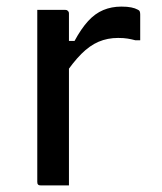

<svg xmlns="http://www.w3.org/2000/svg" viewBox="-20 -562 490 582"><path d="M173 -438H206Q226 -475 247 -498Q268 -521 293 -531.5Q318 -542 348 -542Q366 -542 378 -539.5Q390 -537 397 -533Q402 -531 403.5 -527.5Q405 -524 405 -518Q405 -509 405 -499Q405 -489 405 -479.5Q405 -470 405 -460Q405 -450 405 -440H390Q379 -443 367 -445Q355 -447 338 -447Q306 -447 279 -435.5Q252 -424 226.5 -398.5Q201 -373 173 -331ZM189 0Q175 0 161 0Q147 0 133 0Q119 0 104 0Q101 0 99 -0.5Q97 -1 95.5 -2.5Q94 -4 93.5 -6Q93 -8 93 -11Q93 -32 93 -68Q93 -104 93 -149.5Q93 -195 93 -244.5Q93 -294 93 -342.5Q93 -391 93 -433Q93 -465 93 -490.5Q93 -516 93 -532Q109 -532 123.5 -532Q138 -532 151.5 -532Q165 -532 178 -532Q182 -532 184 -530.5Q186 -529 187.5 -527Q189 -525 189 -521Q189 -495 189 -451Q189 -407 189 -351Q189 -295 189 -233.5Q189 -172 189 -112Q189 -52 189 0Z"/></svg>

Font: Recursive
Style: Regular
Weight: 400
Version: Version 1.085